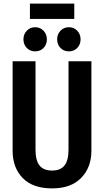

<svg xmlns="http://www.w3.org/2000/svg" viewBox="-20 -1031 577 1065"><path d="M487 -194Q487 -103 430.5 -44.5Q374 14 269 14Q162 14 106 -43.5Q50 -101 50 -194V-691H177V-200Q177 -142 199 -113.5Q221 -85 269 -85Q316 -85 338 -113.5Q360 -142 360 -200V-691H487ZM240 -813Q240 -784 221.5 -765Q203 -746 175 -746Q147 -746 128.5 -765Q110 -784 110 -813Q110 -841 128.5 -860.5Q147 -880 175 -880Q203 -880 221.5 -860.5Q240 -841 240 -813ZM427 -813Q427 -784 408.5 -765Q390 -746 362 -746Q334 -746 315.5 -765Q297 -784 297 -813Q297 -841 315.5 -860.5Q334 -880 362 -880Q390 -880 408.5 -860.5Q427 -841 427 -813ZM392 -926H146V-1011H392Z"/></svg>

Font: Fira Sans Extra Condensed Medium
Style: Regular
Weight: 500
Width: 1
Designer: Carrois Corporate & Edenspiekermann AG
Foundry: Carrois Corporate GbR & Edenspiekermann AG
Version: Version 4.203